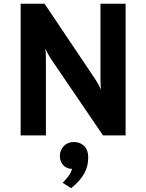

<svg xmlns="http://www.w3.org/2000/svg" viewBox="-20 -720 778 1021"><path d="M527.8 0 250 -408.2Q243.2 -418.5 235.1 -433.3Q227.1 -448.2 221.2 -460.9Q222.7 -449.7 223.4 -434.6Q224.1 -419.4 224.1 -408.2V0H89.8V-700.2H216.8L487.8 -296.9Q494.1 -287.1 502.4 -272.5Q510.7 -257.8 517.1 -244.1Q515.6 -258.3 514.9 -272.7Q514.2 -287.1 514.2 -296.9V-700.2H647.9V0ZM313 252Q330.1 235.4 343.3 217.8Q356.4 200.2 363.3 178.2Q350.6 178.2 338.9 173.6Q327.1 168.9 318.1 160.2Q309.1 151.4 303.7 138.9Q298.3 126.5 298.3 110.8Q298.3 93.8 304.2 79.8Q310.1 65.9 319.8 55.9Q329.6 45.9 343 40.5Q356.4 35.2 372.1 35.2Q405.8 35.2 427.5 56.2Q449.2 77.1 449.2 117.2Q449.2 165 427.5 203.6Q405.8 242.2 358.4 280.8Z"/></svg>

Font: Overpass
Style: Bold
Weight: 700
Designer: Delve Withrington
Foundry: Delve Fonts
Version: Version 1.001